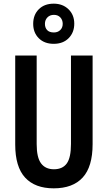

<svg xmlns="http://www.w3.org/2000/svg" viewBox="-20 -1017 587 1047"><path d="M485 -231Q485 -108 431 -49Q377 10 273 10Q171 10 117 -48.5Q63 -107 63 -229V-714H180V-231Q180 -158 204 -126Q228 -94 274 -94Q321 -94 344 -125.5Q367 -157 367 -232V-714H485ZM273 -778Q222 -778 191.5 -808.5Q161 -839 161 -887Q161 -936 191.5 -966.5Q222 -997 273 -997Q322 -997 353.5 -966.5Q385 -936 385 -888Q385 -840 354.5 -809Q324 -778 273 -778ZM274 -840Q295 -840 308.5 -853Q322 -866 322 -887Q322 -908 309 -922Q296 -936 274 -936Q252 -936 238.5 -922Q225 -908 225 -887Q225 -866 237 -853Q249 -840 274 -840Z"/></svg>

Font: Noto Sans Khmer UI ExtraCondensed SemiBold
Style: Regular
Weight: 600
Width: 2
Designer: Danh Hong and the Monotype Design Team
Foundry: Monotype Imaging Inc.
Version: Version 2.002; ttfautohint (v1.8.4.7-5d5b)